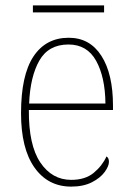

<svg xmlns="http://www.w3.org/2000/svg" viewBox="-20 -682 489 712"><path d="M244 10Q158 10 108 -60.5Q58 -131 58 -262Q58 -403 104 -472.5Q150 -542 235 -542Q313 -542 356 -475Q399 -408 399 -290V-274H87Q86 -144 129.5 -79.5Q173 -15 244 -15Q296 -15 327.5 -41Q359 -67 375 -102Q384 -96 384 -82Q384 -66 368 -44Q352 -22 320.5 -6Q289 10 244 10ZM371 -298Q370 -396 336.5 -456.5Q303 -517 234 -517Q160 -517 126 -457.5Q92 -398 88 -298ZM102 -636V-662H366V-636Z"/></svg>

Font: Noto Serif Hebrew SemiCondensed Thin
Style: Regular
Weight: 100
Width: 4
Designer: Monotype Design Team
Foundry: Monotype Imaging Inc.
Version: Version 2.004; ttfautohint (v1.8.4.7-5d5b)